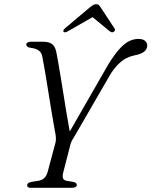

<svg xmlns="http://www.w3.org/2000/svg" viewBox="-20 -900 726 920"><path d="M300.5 -246 499 -591.5Q528 -638.5 552 -665Q576 -691.5 598 -702.5Q620 -713.5 643 -713.5Q665 -713.5 675.2 -704.2Q685.5 -695 685.5 -682.5Q685.5 -664.5 670.8 -652.5Q656 -640.5 623.5 -634.5Q606 -631 587.5 -622.2Q569 -613.5 550 -595.5Q531 -577.5 511 -547.5L338.5 -249.5Q330 -236.5 325.2 -227.5Q320.5 -218.5 317.5 -208L282.5 -71.5Q278.5 -56 282 -46Q285.5 -36 300 -33.5L330.5 -28.5Q340.5 -26 344.2 -22.5Q348 -19 348 -14Q348 -7.5 341.8 -3.8Q335.5 0 322.5 0H128Q118 0 114 -3.5Q110 -7 110 -13Q110 -24.5 131 -28.5L162 -33.5Q180.5 -36 191.5 -46.2Q202.5 -56.5 208 -75L244 -209.5Q248 -222 248 -234Q248 -246 245.5 -259Q243 -272.5 238 -301.2Q233 -330 226.5 -367.8Q220 -405.5 213.8 -446.2Q207.5 -487 201.2 -524.2Q195 -561.5 190 -589.5Q185 -617.5 182.5 -629.5Q179 -648.5 165.2 -658.2Q151.5 -668 128.5 -670.5Q117.5 -672 112 -675.8Q106.5 -679.5 106 -685.5Q105.5 -692 111.8 -696Q118 -700 127.5 -700H187Q215 -700 229.5 -688.8Q244 -677.5 249.5 -652Q252.5 -638.5 257.8 -608Q263 -577.5 269.8 -537.2Q276.5 -497 283.5 -452.8Q290.5 -408.5 297.2 -367.2Q304 -326 310 -293.5Q316 -261 319.5 -244ZM436 -825H415L506 -750Q516.5 -742 525 -747.5Q528.5 -749.5 530.5 -754.2Q532.5 -759 528.5 -764L463.5 -863Q458.5 -871 453.8 -875.5Q449 -880 440.5 -880Q432.5 -880 425.2 -875.5Q418 -871 408.5 -863L291 -764Q285 -759 283.8 -754.2Q282.5 -749.5 285 -747.5Q288.5 -744.5 293.2 -745.2Q298 -746 305 -750Z"/></svg>

Font: Fraunces Light
Style: Italic
Weight: 300
Italic angle: -16°
Version: Version 1.000;[b76b70a41]